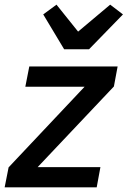

<svg xmlns="http://www.w3.org/2000/svg" viewBox="-28 -806 549 826"><path d="M388 0H-8L9 -86L336 -433H81L98 -520H478L462 -434L134 -87H404ZM355 -594H248L158 -744L215 -786L308 -670L446 -786L501 -744Z"/></svg>

Font: IBM Plex Sans Medium
Style: Italic
Weight: 500
Italic angle: -11.31°
Designer: Mike Abbink, Paul van der Laan, Pieter van Rosmalen
Foundry: Bold Monday
Version: Version 3.201